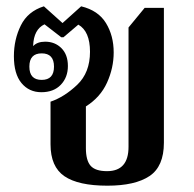

<svg xmlns="http://www.w3.org/2000/svg" viewBox="-20 -577 614 608"><path d="M320 11Q408 11 453.5 -19.5Q499 -50 499 -125V-552H438L387 -490V-112Q387 -35 319 -35Q282 -35 267 -52Q252 -69 252 -108V-240Q298 -269 319 -315.5Q340 -362 340 -411Q340 -464 315.5 -504Q291 -544 237 -557L178 -504L119 -557Q68 -541 46 -496.5Q24 -452 24 -399Q24 -343 48 -314Q72 -285 111 -285Q150 -285 172.5 -308.5Q195 -332 195 -368Q195 -404 174.5 -424.5Q154 -445 123 -445Q98 -445 85 -431V-433Q87 -484 121 -500L174 -459H181L228 -499Q265 -478 265 -413Q265 -347 224.5 -308.5Q184 -270 140 -255V-120Q140 -49 184 -19Q228 11 320 11ZM112 -324Q73 -324 73 -366Q73 -408 112 -408Q151 -408 151 -366Q151 -324 112 -324Z"/></svg>

Font: Noto Serif Thai SemiCondensed Semi
Style: Regular
Weight: 600
Width: 4
Designer: Monotype Design Team
Foundry: Monotype Imaging Inc.
Version: Version 1.901